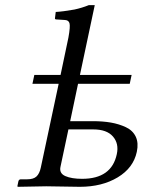

<svg xmlns="http://www.w3.org/2000/svg" viewBox="-20 -718 550 740"><path d="M430.2 -124Q439 -164.6 415.3 -191.9Q391.6 -219.2 339.8 -219.2H243.7L212.9 -74.2Q208 -49.8 231.9 -39.3Q255.9 -28.8 296.4 -28.8Q410.2 -28.8 430.2 -124ZM345.2 -698.2 288.1 -429.2H487.3L480 -395H280.8L250.5 -251H337.4Q376.5 -251 407.5 -245.6Q438.5 -240.2 465.1 -227.8Q491.7 -215.3 503.2 -191.2Q514.6 -167 507.3 -132.8Q494.1 -70.8 433.6 -34.4Q373 2 287.6 2Q262.2 2 222.9 1Q183.6 0 158.2 0L48.8 2L46.9 0L50.8 -19Q52.7 -26.9 60.5 -26.9H84.5Q108.9 -26.9 120.6 -37.8Q132.3 -48.8 137.2 -71.8L206.1 -395H105L112.3 -429.2H213.4L243.7 -573.2Q251.5 -616.2 247.8 -628.7Q244.1 -641.1 228 -641.1L196.8 -643.1Q190.9 -643.6 191.9 -647.9L194.8 -671.9Q221.7 -673.3 266.6 -681.2Q295.9 -687.5 322.3 -698.2Z"/></svg>

Font: Linux Biolinum O
Style: Italic
Weight: 400
Italic angle: -12°
Designer: Philipp H. Poll
Foundry: Philipp H. Poll
Version: Version 1.1.3